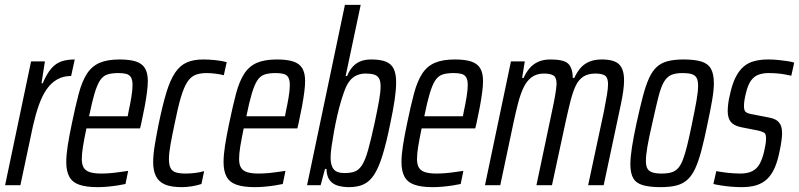

<svg xmlns="http://www.w3.org/2000/svg" viewBox="-20 -763 3292 791"><path d="M1 0 108 -510H165L151 -420H156Q173 -460 192 -481.5Q211 -503 234.5 -510.5Q258 -518 288 -518L273 -450Q241 -450 216 -436Q191 -422 172.5 -395.5Q154 -369 140.5 -331Q127 -293 116 -245L64 0Z M382 8Q335 8 306.5 -2Q278 -12 265.5 -35Q253 -58 253 -95Q253 -124 259 -163Q265 -202 276 -254Q291 -327 304.5 -377.5Q318 -428 338 -459Q358 -490 390 -504Q422 -518 473 -518Q515 -518 540.5 -509.5Q566 -501 577.5 -481.5Q589 -462 589 -429Q589 -410 585.5 -383Q582 -356 576 -323.5Q570 -291 562 -255L557 -234H336Q327 -191 322 -160.5Q317 -130 317 -108Q317 -85 325 -72Q333 -59 351 -53.5Q369 -48 397 -48Q413 -48 432.5 -49.5Q452 -51 472 -54Q492 -57 508 -59L497 -5Q484 -2 464.5 1Q445 4 423.5 6Q402 8 382 8ZM347 -284H506L510 -305Q516 -332 521 -362Q526 -392 526 -412Q526 -434 519.5 -444.5Q513 -455 500.5 -458.5Q488 -462 468 -462Q440 -462 422 -456Q404 -450 392 -431.5Q380 -413 369.5 -378Q359 -343 347 -284Z M729 8Q685 8 659.5 -3Q634 -14 622.5 -37Q611 -60 611 -95Q611 -125 617.5 -164.5Q624 -204 634 -254Q650 -331 665.5 -382Q681 -433 701 -463Q721 -493 749 -505.5Q777 -518 817 -518Q843 -518 869.5 -515Q896 -512 914 -507L902 -453Q888 -457 868 -459.5Q848 -462 831 -462Q803 -462 784 -454Q765 -446 751 -424Q737 -402 725 -361.5Q713 -321 700 -256Q689 -204 682.5 -168Q676 -132 676 -107Q676 -83 683 -70Q690 -57 705.5 -52.5Q721 -48 744 -48Q763 -48 784 -50.5Q805 -53 821 -58L810 -5Q792 1 770.5 4.5Q749 8 729 8Z M1030 8Q983 8 954.5 -2Q926 -12 913.5 -35Q901 -58 901 -95Q901 -124 907 -163Q913 -202 924 -254Q939 -327 952.5 -377.5Q966 -428 986 -459Q1006 -490 1038 -504Q1070 -518 1121 -518Q1163 -518 1188.5 -509.5Q1214 -501 1225.5 -481.5Q1237 -462 1237 -429Q1237 -410 1233.5 -383Q1230 -356 1224 -323.5Q1218 -291 1210 -255L1205 -234H984Q975 -191 970 -160.5Q965 -130 965 -108Q965 -85 973 -72Q981 -59 999 -53.5Q1017 -48 1045 -48Q1061 -48 1080.5 -49.5Q1100 -51 1120 -54Q1140 -57 1156 -59L1145 -5Q1132 -2 1112.5 1Q1093 4 1071.5 6Q1050 8 1030 8ZM995 -284H1154L1158 -305Q1164 -332 1169 -362Q1174 -392 1174 -412Q1174 -434 1167.5 -444.5Q1161 -455 1148.5 -458.5Q1136 -462 1116 -462Q1088 -462 1070 -456Q1052 -450 1040 -431.5Q1028 -413 1017.5 -378Q1007 -343 995 -284Z M1418 8Q1395 8 1374 2.5Q1353 -3 1339.5 -19Q1326 -35 1325 -67H1319L1301 0H1245L1401 -743H1466L1404 -450H1410Q1420 -474 1434 -489Q1448 -504 1466.5 -511Q1485 -518 1509 -518Q1546 -518 1568.5 -509.5Q1591 -501 1601.5 -480.5Q1612 -460 1612 -424Q1612 -394 1606 -352.5Q1600 -311 1588 -255Q1572 -175 1556 -123.5Q1540 -72 1521.5 -43.5Q1503 -15 1478 -3.5Q1453 8 1418 8ZM1398 -50Q1425 -50 1442 -56.5Q1459 -63 1472 -83.5Q1485 -104 1496.5 -145Q1508 -186 1523 -255Q1535 -311 1541.5 -347.5Q1548 -384 1548 -407Q1548 -430 1541 -441Q1534 -452 1520.5 -456Q1507 -460 1486 -460Q1467 -460 1450.5 -453Q1434 -446 1422 -431.5Q1410 -417 1401 -394Q1394 -376 1385.5 -348Q1377 -320 1369.5 -287Q1362 -254 1356 -221Q1350 -188 1346 -160Q1342 -132 1342 -113Q1342 -81 1355 -65.5Q1368 -50 1398 -50Z M1763 8Q1716 8 1687.5 -2Q1659 -12 1646.5 -35Q1634 -58 1634 -95Q1634 -124 1640 -163Q1646 -202 1657 -254Q1672 -327 1685.5 -377.5Q1699 -428 1719 -459Q1739 -490 1771 -504Q1803 -518 1854 -518Q1896 -518 1921.5 -509.5Q1947 -501 1958.5 -481.5Q1970 -462 1970 -429Q1970 -410 1966.5 -383Q1963 -356 1957 -323.5Q1951 -291 1943 -255L1938 -234H1717Q1708 -191 1703 -160.5Q1698 -130 1698 -108Q1698 -85 1706 -72Q1714 -59 1732 -53.5Q1750 -48 1778 -48Q1794 -48 1813.5 -49.5Q1833 -51 1853 -54Q1873 -57 1889 -59L1878 -5Q1865 -2 1845.5 1Q1826 4 1804.5 6Q1783 8 1763 8ZM1728 -284H1887L1891 -305Q1897 -332 1902 -362Q1907 -392 1907 -412Q1907 -434 1900.5 -444.5Q1894 -455 1881.5 -458.5Q1869 -462 1849 -462Q1821 -462 1803 -456Q1785 -450 1773 -431.5Q1761 -413 1750.5 -378Q1740 -343 1728 -284Z M1978 0 2085 -510H2142L2131 -442H2137Q2147 -464 2161 -481Q2175 -498 2196.5 -508Q2218 -518 2248 -518Q2303 -518 2321 -500.5Q2339 -483 2340 -442H2346Q2356 -464 2370.5 -481.5Q2385 -499 2407 -508.5Q2429 -518 2459 -518Q2510 -518 2530.5 -498Q2551 -478 2551 -432Q2551 -412 2547.5 -387Q2544 -362 2537 -329L2467 0H2403L2468 -304Q2476 -345 2480.5 -372Q2485 -399 2485 -416Q2485 -443 2472.5 -451.5Q2460 -460 2433 -460Q2403 -460 2383.5 -447.5Q2364 -435 2352 -410Q2340 -385 2330.5 -347.5Q2321 -310 2310 -260L2254 0H2190L2254 -304Q2263 -345 2267.5 -372.5Q2272 -400 2273 -417Q2273 -444 2260 -452Q2247 -460 2221 -460Q2191 -460 2170.5 -445Q2150 -430 2137 -402.5Q2124 -375 2114.5 -338.5Q2105 -302 2096 -260L2041 0Z M2702 8Q2657 8 2629 0Q2601 -8 2589 -28.5Q2577 -49 2577 -86Q2577 -115 2583.5 -156.5Q2590 -198 2602 -254Q2616 -318 2628 -364Q2640 -410 2653.5 -440Q2667 -470 2685.5 -487Q2704 -504 2731 -511Q2758 -518 2796 -518Q2842 -518 2869.5 -509.5Q2897 -501 2909 -479.5Q2921 -458 2921 -420Q2921 -392 2914 -351Q2907 -310 2895 -254Q2882 -190 2870 -144.5Q2858 -99 2844.5 -69.5Q2831 -40 2812.5 -23Q2794 -6 2767.5 1Q2741 8 2702 8ZM2705 -48Q2729 -48 2745 -52.5Q2761 -57 2772.5 -69Q2784 -81 2793 -104Q2802 -127 2811 -163.5Q2820 -200 2831 -254Q2843 -312 2849.5 -349Q2856 -386 2856 -409Q2856 -431 2850 -442Q2844 -453 2830 -457.5Q2816 -462 2793 -462Q2764 -462 2746 -454.5Q2728 -447 2715.5 -426Q2703 -405 2692.5 -363.5Q2682 -322 2667 -254Q2654 -198 2647.5 -161Q2641 -124 2641 -100Q2641 -79 2647.5 -68Q2654 -57 2668.5 -52.5Q2683 -48 2705 -48Z M3035 8Q3014 8 2991.5 6Q2969 4 2950 1Q2931 -2 2919 -5L2931 -58Q2937 -57 2948.5 -55Q2960 -53 2973.5 -51.5Q2987 -50 3001.5 -49Q3016 -48 3030 -48Q3060 -48 3079.5 -58Q3099 -68 3110 -88.5Q3121 -109 3128 -139Q3131 -153 3133.5 -166.5Q3136 -180 3136 -193Q3136 -212 3128 -216.5Q3120 -221 3104 -225L3033 -239Q3004 -245 2991 -260.5Q2978 -276 2978 -306Q2978 -317 2980 -335Q2982 -353 2987 -372Q2996 -416 3010.5 -444.5Q3025 -473 3044 -489Q3063 -505 3088.5 -511.5Q3114 -518 3145 -518Q3165 -518 3185 -516Q3205 -514 3222.5 -511.5Q3240 -509 3252 -505L3240 -451Q3231 -453 3215.5 -456Q3200 -459 3182 -460.5Q3164 -462 3146 -462Q3124 -462 3105.5 -455.5Q3087 -449 3074 -431Q3061 -413 3053 -379Q3049 -363 3047 -350Q3045 -337 3045 -326Q3045 -308 3052 -302Q3059 -296 3075 -293L3147 -279Q3164 -276 3176 -269.5Q3188 -263 3195 -250Q3202 -237 3202 -213Q3202 -203 3199.5 -183.5Q3197 -164 3192 -141Q3184 -100 3171.5 -71.5Q3159 -43 3140.5 -25.5Q3122 -8 3096.5 0Q3071 8 3035 8Z"/></svg>

Font: Saira ExtraCondensed
Style: Italic
Weight: 400
Width: 2
Italic angle: -12°
Designer: Hector Gatti with collaboration of the Omnibus-Type team
Foundry: Omnibus-Type
Version: Version 1.101